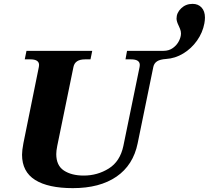

<svg xmlns="http://www.w3.org/2000/svg" viewBox="-20 -963 1080 993"><path d="M94 -163Q94 -185 101 -222L181 -617Q182 -620 182 -627Q182 -656 137 -656H108L117 -700H457L448 -656H420Q368 -656 360 -617L276 -208Q271 -183 271 -166Q271 -107 310.5 -81Q350 -55 413 -55Q484 -55 542.5 -91.5Q601 -128 618 -208L702 -617Q703 -620 703 -627Q703 -656 658 -656H629L637 -700H825Q854 -700 874.5 -715Q895 -730 905.5 -751Q916 -772 916 -790Q916 -802 911 -814Q906 -826 905 -828Q893 -852 893 -867Q893 -897 917 -920Q941 -943 976 -943Q1005 -943 1022.5 -924Q1040 -905 1040 -872Q1040 -859 1037 -842Q1028 -794 999 -753Q970 -712 928 -686.5Q886 -661 839 -658Q808 -656 792.5 -646Q777 -636 773 -617L692 -222Q669 -109 582.5 -49.5Q496 10 357 10Q229 10 161.5 -32.5Q94 -75 94 -163Z"/></svg>

Font: Taviraj
Style: Bold Italic
Weight: 700
Italic angle: -12°
Designer: Katatrad Team
Foundry: CadsonDemak
Version: Version 1.001